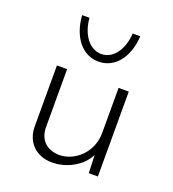

<svg xmlns="http://www.w3.org/2000/svg" viewBox="-120 -726 750 831"><g transform="rotate(20 254.5 -311.0)"><path d="M252 -468C326 -468 379 -533 385 -633H350C346 -562 309 -503 252 -503C195 -503 156 -562 151 -633H117C124 -534 177 -468 252 -468ZM373 -391V-183C373 -95 304 -30 228 -30C168 -33 138 -69 136 -120V-391H89V-106C91 -37 139 11 212 11C281 11 349 -28 375 -83L378 0H420V-391Z"/></g></svg>

Font: Sulaf Light
Style: Regular
Weight: 300
Designer: Bandar Raffah (Arabic) and Santiago Orozco (Latin)
Foundry: Caramella and Typemade
Version: Version 1.005;PS 001.005;hotconv 1.0.88;makeotf.lib2.5.64775